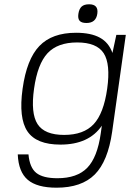

<svg xmlns="http://www.w3.org/2000/svg" viewBox="-20 -662 614 892"><path d="M453.1 -78.1Q393.1 9.8 260.7 9.8Q148.9 9.8 107.4 -51.8Q65.9 -113.3 85 -250Q104 -386.7 162.8 -448.2Q221.7 -509.8 333.5 -509.8Q402.3 -509.8 443.8 -487.1Q485.4 -464.4 502.4 -416L520.5 -500H564.5L501 -49.8Q481.4 87.4 420.2 148.7Q358.9 210 242.7 210Q151.9 210 108.9 173.3Q65.9 136.7 62.5 55.2H112.3Q117.7 116.7 148.7 141.4Q179.7 166 246.6 166Q338.4 166 385.5 117.4Q432.6 68.8 448.2 -43ZM138.2 -250Q122.1 -135.7 154.5 -85.4Q187 -35.2 277.8 -35.2Q368.7 -35.2 415.3 -85.2Q461.9 -135.3 478 -250Q494.1 -364.7 461.7 -414.8Q429.2 -464.8 338.4 -464.8Q247.6 -464.8 200.9 -414.8Q154.3 -364.7 138.2 -250ZM394 -642.1Q438.5 -642.1 432.1 -598.1Q425.8 -555.2 381.8 -555.2Q358.9 -555.2 349.9 -565.4Q340.8 -575.7 344.2 -598.1Q347.7 -621.1 359.4 -631.6Q371.1 -642.1 394 -642.1Z"/></svg>

Font: Fivo Sans Light
Style: Regular
Weight: 300
Designer: Alexander Slobzheninov
Foundry: Alexander Slobzheninov
Version: 1.0